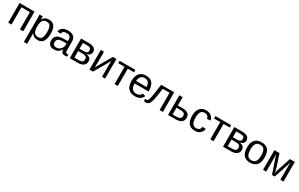

<svg xmlns="http://www.w3.org/2000/svg" viewBox="291 -2400 6957 4471"><g transform="rotate(30 3770.0 -165.0)"><path d="M472.2 -528.3V0H384.3V-464.4H157.2V0H69.3V-528.3Z M1055.7 -266.6Q1055.7 9.8 861.3 9.8Q739.3 9.8 697.3 -82H694.8Q696.8 -78.1 696.8 1V207.5H608.9V-420.4Q608.9 -502 606 -528.3H690.9Q691.4 -526.4 692.4 -514.4Q693.4 -502.4 694.6 -477.5Q695.8 -452.6 695.8 -443.4H697.8Q721.2 -492.2 759.8 -514.9Q798.3 -537.6 861.3 -537.6Q959 -537.6 1007.3 -472.2Q1055.7 -406.7 1055.7 -266.6ZM963.4 -264.6Q963.4 -375 933.6 -422.4Q903.8 -469.7 838.9 -469.7Q786.6 -469.7 757.1 -447.8Q727.5 -425.8 712.2 -379.2Q696.8 -332.5 696.8 -257.8Q696.8 -153.8 730 -104.5Q763.2 -55.2 837.9 -55.2Q903.3 -55.2 933.3 -103.3Q963.4 -151.4 963.4 -264.6Z M1299.8 9.8Q1220.2 9.8 1180.2 -32.2Q1140.1 -74.2 1140.1 -147.5Q1140.1 -229.5 1194.1 -273.4Q1248 -317.4 1368.2 -320.3L1486.8 -322.3V-351.1Q1486.8 -415.5 1459.5 -443.4Q1432.1 -471.2 1373.5 -471.2Q1314.5 -471.2 1287.6 -451.2Q1260.7 -431.2 1255.4 -387.2L1163.6 -395.5Q1186 -538.1 1375.5 -538.1Q1475.1 -538.1 1525.4 -492.4Q1575.7 -446.8 1575.7 -360.4V-132.8Q1575.7 -93.8 1585.9 -74Q1596.2 -54.2 1625 -54.2Q1637.7 -54.2 1653.8 -57.6V-2.9Q1620.6 4.9 1585.9 4.9Q1537.1 4.9 1514.9 -20.8Q1492.7 -46.4 1489.7 -101.1H1486.8Q1453.1 -40.5 1408.4 -15.4Q1363.8 9.8 1299.8 9.8ZM1319.8 -56.2Q1368.2 -56.2 1405.8 -78.1Q1443.4 -100.1 1465.1 -138.4Q1486.8 -176.8 1486.8 -217.3V-260.7L1390.6 -258.8Q1328.6 -257.8 1296.6 -246.1Q1264.6 -234.4 1247.6 -210Q1230.5 -185.5 1230.5 -146Q1230.5 -103 1253.7 -79.6Q1276.9 -56.2 1319.8 -56.2Z M1929.2 -528.3Q2026.9 -528.3 2075.7 -494.1Q2124.5 -460 2124.5 -396Q2124.5 -350.6 2096.7 -320.3Q2068.8 -290 2015.6 -279.8V-276.4Q2078.6 -268.1 2110.1 -236.3Q2141.6 -204.6 2141.6 -152.3Q2141.6 -80.6 2088.1 -40.3Q2034.7 0 1940.4 0H1723.1V-528.3ZM1811 -64.9H1926.3Q1993.7 -64.9 2021 -85.7Q2048.3 -106.4 2048.3 -151.9Q2048.3 -201.2 2019.3 -221.4Q1990.2 -241.7 1920.4 -241.7H1811ZM1811 -461.4V-305.2H1916.5Q1979 -305.2 2005.6 -322.8Q2032.2 -340.3 2032.2 -384.3Q2032.2 -424.3 2007.3 -442.9Q1982.4 -461.4 1923.3 -461.4Z M2339.4 -528.3V-239.3L2334.5 -104L2578.1 -528.3H2674.3V0H2590.3V-322.3Q2590.3 -339.8 2592 -375.5Q2593.8 -411.1 2595.2 -426.3L2348.1 0H2254.4V-528.3Z M2760.7 -528.3H3184.6V-464.4H3016.6V0H2928.7V-464.4H2760.7Z M3325.2 -245.6Q3325.2 -154.8 3362.8 -105.5Q3400.4 -56.2 3472.7 -56.2Q3529.8 -56.2 3564.2 -79.1Q3598.6 -102.1 3610.8 -137.2L3688 -115.2Q3640.6 9.8 3472.7 9.8Q3355.5 9.8 3294.2 -60.1Q3232.9 -129.9 3232.9 -267.6Q3232.9 -398.4 3294.2 -468.3Q3355.5 -538.1 3469.2 -538.1Q3702.1 -538.1 3702.1 -257.3V-245.6ZM3611.3 -313Q3604 -396.5 3568.8 -434.8Q3533.7 -473.1 3467.8 -473.1Q3403.8 -473.1 3366.5 -430.4Q3329.1 -387.7 3326.2 -313Z M4139.2 0V-464.4H3956.1Q3927.2 -251.5 3911.6 -177Q3896 -102.5 3877.9 -64.5Q3859.9 -26.4 3833.3 -8.3Q3806.6 9.8 3764.6 9.8Q3740.2 9.8 3718.8 3.4V-59.6Q3731 -55.2 3752 -55.2Q3778.8 -55.2 3795.2 -82Q3811.5 -108.9 3825 -174.8Q3838.4 -240.7 3855.5 -369.6L3877 -528.3H4227.5V0Z M4574.2 -304.7Q4674.3 -304.7 4725.6 -268.8Q4776.9 -232.9 4776.9 -155.3Q4776.9 -80.1 4724.1 -40Q4671.4 0 4574.7 0H4366.2V-528.3H4454.1V-304.7ZM4454.1 -62H4561.5Q4625 -62 4654.3 -84.5Q4683.6 -106.9 4683.6 -155.3Q4683.6 -201.2 4655.3 -222.4Q4627 -243.7 4562 -243.7H4454.1Z M4952.1 -266.6Q4952.1 -161.1 4985.4 -110.4Q5018.6 -59.6 5085.4 -59.6Q5132.3 -59.6 5163.8 -85Q5195.3 -110.4 5202.6 -163.1L5291.5 -157.2Q5281.2 -81.1 5226.6 -35.6Q5171.9 9.8 5087.9 9.8Q4977.1 9.8 4918.7 -60.3Q4860.4 -130.4 4860.4 -264.6Q4860.4 -397.9 4918.9 -468Q4977.5 -538.1 5086.9 -538.1Q5168 -538.1 5221.4 -496.1Q5274.9 -454.1 5288.6 -380.4L5198.2 -373.5Q5191.4 -417.5 5163.6 -443.4Q5135.7 -469.2 5084.5 -469.2Q5014.6 -469.2 4983.4 -422.9Q4952.1 -376.5 4952.1 -266.6Z M5335 -528.3H5758.8V-464.4H5590.8V0H5502.9V-464.4H5335Z M6051.3 -528.3Q6148.9 -528.3 6197.8 -494.1Q6246.6 -460 6246.6 -396Q6246.6 -350.6 6218.8 -320.3Q6190.9 -290 6137.7 -279.8V-276.4Q6200.7 -268.1 6232.2 -236.3Q6263.7 -204.6 6263.7 -152.3Q6263.7 -80.6 6210.2 -40.3Q6156.7 0 6062.5 0H5845.2V-528.3ZM5933.1 -64.9H6048.3Q6115.7 -64.9 6143.1 -85.7Q6170.4 -106.4 6170.4 -151.9Q6170.4 -201.2 6141.4 -221.4Q6112.3 -241.7 6042.5 -241.7H5933.1ZM5933.1 -461.4V-305.2H6038.6Q6101.1 -305.2 6127.7 -322.8Q6154.3 -340.3 6154.3 -384.3Q6154.3 -424.3 6129.4 -442.9Q6104.5 -461.4 6045.4 -461.4Z M6810.1 -264.6Q6810.1 -126 6749 -58.1Q6688 9.8 6571.8 9.8Q6456.1 9.8 6397 -60.8Q6337.9 -131.3 6337.9 -264.6Q6337.9 -538.1 6574.7 -538.1Q6695.8 -538.1 6752.9 -471.4Q6810.1 -404.8 6810.1 -264.6ZM6717.8 -264.6Q6717.8 -374 6685.3 -423.6Q6652.8 -473.1 6576.2 -473.1Q6499 -473.1 6464.6 -422.6Q6430.2 -372.1 6430.2 -264.6Q6430.2 -160.2 6464.1 -107.7Q6498 -55.2 6570.8 -55.2Q6649.9 -55.2 6683.8 -106Q6717.8 -156.7 6717.8 -264.6Z M7236.3 0H7161.6L7003.4 -464.4Q7006.3 -388.2 7006.3 -353.5V0H6921.4V-528.3H7058.1L7165.5 -205.6Q7190.9 -135.7 7198.7 -65.9Q7209.5 -144.5 7231.9 -205.6L7339.4 -528.3H7470.7V0H7386.2V-353.5L7387.7 -409.2L7390.1 -465.3Z"/></g></svg>

Font: Arial
Style: Regular
Weight: 400
Designer: Steve Matteson
Foundry: Ascender Corporation
Version: Version 2.00.3